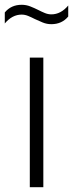

<svg xmlns="http://www.w3.org/2000/svg" viewBox="-57 -782 305 802"><path d="M67.5 0V-541.5H124V0ZM157.5 -681Q138.5 -681 121.5 -688Q104.5 -695 88.5 -702.5Q74 -710 60.5 -715.5Q47 -721 33.5 -721Q-6 -721 -37 -684V-730Q-10.5 -762 33.5 -762Q52.5 -762 69.5 -755.2Q86.5 -748.5 102.5 -740.5Q117 -733 130.5 -727.5Q144 -722 157.5 -722Q197 -722 228 -759V-713Q201.5 -681 157.5 -681Z"/></svg>

Font: Encode Sans Condensed Condensed Light
Style: Regular
Weight: 300
Width: 3
Designer: Multiple Designers
Foundry: Impallari Type
Version: Version 3.000; ttfautohint (v1.8.3) -l 8 -r 50 -G 200 -x 14 